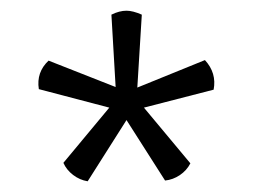

<svg xmlns="http://www.w3.org/2000/svg" viewBox="-20 -762 468 355"><path d="M242.2 -734.9 233.9 -600.1 358.9 -650.9Q380.9 -627 375 -596.2L246.1 -563L332 -460Q325.2 -446.8 312.5 -438.2Q299.8 -429.7 285.2 -428.2L213.9 -540L142.1 -426.8Q127.4 -429.2 115.2 -438.5Q103 -447.8 97.2 -460.9L182.1 -563L51.8 -597.2Q46.9 -628.4 69.8 -649.9L193.8 -601.1L186 -734.9Q200.7 -742.2 213.9 -742.2Q225.6 -742.2 242.2 -734.9Z"/></svg>

Font: Adamina
Style: Regular
Weight: 400
Designer: Cyreal (www.cyreal.org)
Foundry: Cyreal (www.cyreal.org)
Version: Version 1.010